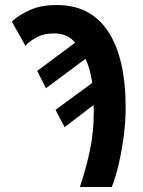

<svg xmlns="http://www.w3.org/2000/svg" viewBox="-20 -744 570 764"><path d="M298 0Q322 -72 337.5 -144.5Q353 -217 353 -293Q353 -301 353 -309.5Q353 -318 352 -326L237 -238L201 -307L347 -414Q339 -471 320 -510L163 -393L128 -462L279 -574Q249 -611 195 -611Q154 -611 125 -595Q96 -579 81 -562L27 -658Q53 -683 97.5 -703.5Q142 -724 206 -724Q341 -724 410.5 -618.5Q480 -513 480 -314Q480 -261 472.5 -203.5Q465 -146 453 -93.5Q441 -41 425 0Z"/></svg>

Font: Noto Sans Mono Condensed
Style: Bold
Weight: 700
Width: 3
Designer: Monotype Design Team
Foundry: Monotype Imaging Inc.
Version: Version 2.014